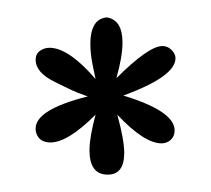

<svg xmlns="http://www.w3.org/2000/svg" viewBox="-20 -709 243 221"><path d="M167 -656Q173 -656 177.5 -651.5Q182 -647 182 -642Q182 -621 122 -599Q181 -581 181 -559Q181 -552 176.5 -548Q172 -544 166 -544Q146 -544 115 -577Q123 -548 123 -533Q123 -508 104 -508Q83 -508 83 -536Q83 -551 90 -577Q58 -545 38 -545Q34 -545 30 -546.5Q26 -548 23.5 -552Q21 -556 21 -561Q21 -583 81 -598Q67 -603 62 -605.5Q57 -608 44.5 -614Q32 -620 26.5 -626.5Q21 -633 21 -640Q21 -647 26 -650.5Q31 -654 37 -654Q59 -654 90 -618Q89 -623 88 -627.5Q87 -632 86 -637.5Q85 -643 84.5 -648.5Q84 -654 84 -659Q84 -672 88.5 -680Q93 -688 103 -689Q121 -686 121 -660Q121 -644 114 -619Q151 -656 167 -656Z"/></svg>

Font: Bilbo Swash Caps
Style: Regular
Weight: 400
Designer: Robert E. Leuschke
Foundry: Robert E. Leuschke
Version: Version 1.003